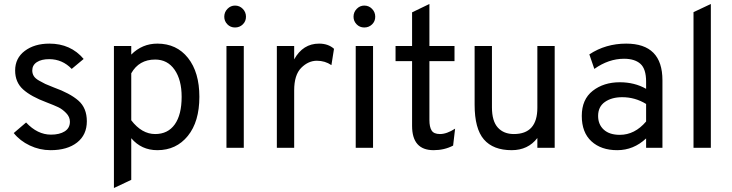

<svg xmlns="http://www.w3.org/2000/svg" viewBox="-20 -742 3676 964"><path d="M234 12Q179 12 129.5 -11.5Q80 -35 49 -74L111 -127Q168 -66 236 -66Q279 -66 305 -82.5Q331 -99 331 -131Q331 -155 312 -174.5Q293 -194 273 -203.5Q253 -213 214 -228Q136 -257 96 -293Q56 -329 56 -388Q56 -450 104.5 -486.5Q153 -523 228 -523Q335 -523 400 -446L340 -396Q293 -445 227 -445Q188 -445 165 -430Q142 -415 142 -388Q142 -373 149.5 -360.5Q157 -348 176.5 -337Q196 -326 207.5 -320.5Q219 -315 250 -303Q331 -274 373.5 -237Q416 -200 416 -133Q416 -65 367 -26.5Q318 12 234 12Z M770 12Q690 12 639 -48V161L552 202V-511H639V-468Q694 -523 770 -523Q867 -523 924 -451Q981 -379 981 -256Q981 -131 923 -59.5Q865 12 770 12ZM759 -69Q823 -69 857.5 -117.5Q892 -166 892 -256Q892 -341 856.5 -392Q821 -443 759 -443Q678 -443 639 -374V-138Q692 -69 759 -69Z M1106 -658Q1106 -681 1122 -697.5Q1138 -714 1160 -714Q1183 -714 1199 -697.5Q1215 -681 1215 -658Q1215 -635 1199 -619.5Q1183 -604 1160 -604Q1137 -604 1121.5 -620Q1106 -636 1106 -658ZM1117 0V-511H1204V0Z M1370 0V-511H1457V-444Q1501 -523 1582 -523Q1628 -523 1657 -497L1644 -415Q1612 -437 1571 -437Q1528 -437 1492.5 -401.5Q1457 -366 1457 -288V0Z M1755 -658Q1755 -681 1771 -697.5Q1787 -714 1809 -714Q1832 -714 1848 -697.5Q1864 -681 1864 -658Q1864 -635 1848 -619.5Q1832 -604 1809 -604Q1786 -604 1770.5 -620Q1755 -636 1755 -658ZM1766 0V-511H1853V0Z M2157 12Q2049 12 2049 -110V-435H1966V-511H2049V-680L2136 -722V-511H2262V-435H2136V-139Q2136 -105 2147 -87Q2158 -69 2189 -69Q2223 -69 2265 -96L2255 -11Q2211 12 2157 12Z M2678 0V-49Q2631 12 2549 12Q2456 12 2409.5 -42Q2363 -96 2363 -216V-511H2450V-203Q2450 -134 2479.5 -101.5Q2509 -69 2560 -69Q2678 -69 2678 -201V-511H2765V0Z M3224 0V-47Q3161 12 3079 12Q2998 12 2949.5 -32.5Q2901 -77 2901 -160Q2901 -243 2956 -286Q3011 -329 3092 -329Q3166 -329 3224 -296V-332Q3224 -396 3195.5 -421.5Q3167 -447 3113 -447Q3036 -447 2964 -396L2939 -469Q3021 -523 3124 -523Q3306 -523 3306 -339V0ZM3092 -65Q3167 -65 3224 -132V-220Q3169 -254 3104 -254Q3051 -254 3017 -230Q2983 -206 2983 -160Q2983 -117 3011.5 -91Q3040 -65 3092 -65Z M3462 0V-681L3549 -722V0Z"/></svg>

Font: Overpass
Style: Regular
Weight: 400
Designer: Delve Withrington, Thomas Jockin
Foundry: Delve Fonts
Version: Version 3.000;DELV;Overpass